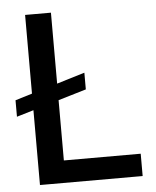

<svg xmlns="http://www.w3.org/2000/svg" viewBox="-51 -751 647 795"><g transform="rotate(-5 272.0 -353.5)"><path d="M306.6 -377.9 190.4 -343.3V-92.8H509.8V0H83V-311L12.7 -290V-358.4L83 -379.9V-707H190.4V-412.1L306.6 -447.3Z"/></g></svg>

Font: WEMIX Pretendard Medium
Style: Regular
Weight: 500
Designer: Base glyphs from Inter by Rasmus Andersson; Hangeul glyphs from Noto Sans CJK(Source Han Sans) by Jang Soo-young and Kan
Foundry: Kil Hyung-jin
Version: Version 1.000